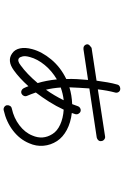

<svg xmlns="http://www.w3.org/2000/svg" viewBox="164 -819 672 1040"><g transform="rotate(90 500.0 -299.0)"><path d="M577 17Q568 19 560 14Q552 9 550 0Q549 -9 553.5 -17Q558 -25 568 -27Q619 -38 658.5 -68Q698 -98 714 -138Q739 -195 706 -247Q690 -273 655 -289Q620 -305 574 -308Q555 -267 531 -229Q507 -191 481 -157Q491 -128 499 -110Q503 -101 499.5 -92.5Q496 -84 488 -80Q479 -76 470.5 -79.5Q462 -83 458 -91Q451 -105 447 -117Q402 -67 361 -38Q309 0 269 -29Q248 -43 242 -71.5Q236 -100 246 -137Q260 -190 302 -240.5Q344 -291 408 -322V-325Q407 -350 408.5 -379.5Q410 -409 413 -440L246 -415Q236 -414 229 -419Q222 -424 220 -434Q219 -443 229 -451Q239 -459 239 -459L417 -486Q421 -516 426 -545Q431 -574 438 -598Q440 -607 448.5 -611.5Q457 -616 466 -614Q475 -612 479.5 -603.5Q484 -595 481 -586Q470 -545 464 -493L718 -532Q727 -534 735 -528Q743 -522 744 -513Q746 -503 740 -496Q734 -489 725 -487L459 -447Q457 -419 455.5 -391.5Q454 -364 453 -339Q495 -352 544 -354Q547 -362 551 -373Q555 -384 555 -384Q558 -393 566.5 -397.5Q575 -402 584 -399Q592 -396 596.5 -387.5Q601 -379 598 -370L592 -352Q644 -346 683.5 -325Q723 -304 744 -272Q766 -238 769.5 -198.5Q773 -159 756 -121Q735 -70 687.5 -33.5Q640 3 577 17ZM295 -66Q309 -55 334 -75Q380 -108 430 -167Q423 -190 418 -216Q413 -242 410 -271Q364 -244 332 -205Q300 -166 289 -125Q282 -100 285.5 -85.5Q289 -71 295 -66ZM466 -212Q498 -257 523 -308Q505 -306 488 -302Q471 -298 454 -292Q457 -248 466 -212Z"/></g></svg>

Font: Kurewa Gothic CJK TC Regular
Style: Regular
Weight: 400
Designer: Max Yao
Foundry: Max-Everyday
Version: Version 1.071; ttfautohint (v1.8.3)